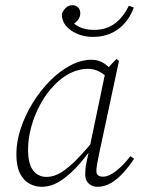

<svg xmlns="http://www.w3.org/2000/svg" viewBox="-20 -706 549 739"><path d="M140 13Q116 13 93.5 1Q71 -11 57 -38.5Q43 -66 43 -113Q43 -161 60 -212Q77 -263 106 -310Q135 -357 172 -394.5Q209 -432 250.5 -454Q292 -476 332 -476Q350 -476 366 -469.5Q382 -463 395 -451Q408 -439 417 -422L401 -399Q385 -418 364 -429.5Q343 -441 318 -441Q295 -441 272.5 -433.5Q250 -426 229 -412Q208 -398 190 -379Q159 -348 136 -306Q113 -264 100.5 -218.5Q88 -173 88 -130Q88 -75 107.5 -50Q127 -25 159 -25Q188 -25 216.5 -43Q245 -61 278 -95Q311 -129 350 -177L358 -167H356Q323 -118 287.5 -77Q252 -36 215.5 -11.5Q179 13 140 13ZM355 13Q335 13 321.5 0.5Q308 -12 308 -34Q308 -46 309 -56.5Q310 -67 313 -81.5Q316 -96 321 -119L322 -124L387 -435L390 -439L428 -479L438 -472L360 -107Q357 -92 354 -76Q351 -60 351 -47Q351 -36 358 -31Q365 -26 376 -26Q399 -26 427 -48Q455 -70 482 -105L496 -95Q477 -66 455 -41.5Q433 -17 408 -2Q383 13 355 13ZM339 -564Q290 -564 254 -588.5Q218 -613 218 -652Q223 -666 233.5 -676Q244 -686 258 -686Q271 -686 280 -678Q289 -670 289 -655Q289 -640 279 -628Q269 -616 253 -608L247 -635Q262 -613 286 -602Q310 -591 342 -591Q389 -591 421.5 -615Q454 -639 476 -684L495 -677Q482 -641 459 -615.5Q436 -590 405.5 -577Q375 -564 339 -564Z"/></svg>

Font: Source Serif 4 36pt Light
Style: Italic
Weight: 300
Italic angle: -12°
Designer: Frank Grießhammer
Foundry: Adobe Systems Incorporated
Version: Version 4.004;hotconv 1.0.116;makeotfexe 2.5.65601